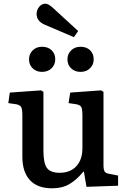

<svg xmlns="http://www.w3.org/2000/svg" viewBox="-20 -1005 688 1039"><path d="M262 14Q183 14 142 -30Q101 -74 101 -157V-379Q101 -413 95 -425Q89 -437 67 -441L25 -447L33 -504L202 -516L215 -508V-190Q215 -122 234 -96Q253 -70 303 -70Q360 -70 393 -105.5Q426 -141 426 -203V-379Q426 -414 420 -425.5Q414 -437 392 -441L351 -447L360 -504L527 -516L540 -508V-112Q540 -86 546.5 -76.5Q553 -67 572 -64L619 -55V0L448 6L434 -76H431Q395 -32 356 -9Q317 14 262 14ZM380 -804 223 -871Q178 -890 178 -930Q178 -950 191.5 -967.5Q205 -985 226 -985Q242 -985 268 -961L403 -837ZM416 -616Q385 -616 365 -635Q345 -654 345 -684Q345 -713 365 -732.5Q385 -752 416 -752Q448 -752 467.5 -733Q487 -714 487 -684Q487 -655 467 -635.5Q447 -616 416 -616ZM207 -616Q177 -616 157 -635Q137 -654 137 -684Q137 -713 157 -732.5Q177 -752 207 -752Q240 -752 259.5 -733Q279 -714 279 -684Q279 -655 259 -635.5Q239 -616 207 -616Z"/></svg>

Font: Literata Medium
Style: Regular
Weight: 500
Designer: Latin by Veronika Burian and Jose Scaglione. Greek by Irene Vlachou. Cyrillic by Vera Evstafieva.
Foundry: TypeTogether
Version: Version 3.103; ttfautohint (v1.8.4.7-5d5b);gftools[0.9.29]